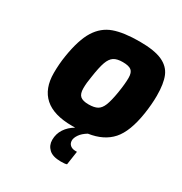

<svg xmlns="http://www.w3.org/2000/svg" viewBox="-172 -669 934 988"><g transform="rotate(30 294.5 -175.0)"><path d="M589 -346Q589 -296 580 -237Q562 -120 514.5 -66.5Q467 -13 379 0Q351 17 338 36.5Q325 56 325 71Q325 89 337 99Q349 109 368 109H377L365 190Q356 194 330 194Q281 194 258.5 172.5Q236 151 236 119Q236 83 255 54Q274 25 307 6H288Q179 6 125 -42Q71 -90 71 -183Q71 -236 79 -286Q96 -393 130.5 -448Q165 -503 222 -523.5Q279 -544 374 -544Q461 -544 507.5 -523Q554 -502 571.5 -460Q589 -418 589 -346ZM417 -353Q417 -385 402 -397Q387 -409 351 -409Q317 -409 298.5 -397Q280 -385 269 -354.5Q258 -324 249 -262Q242 -223 242 -191Q242 -158 257 -145Q272 -132 306 -132Q340 -132 358.5 -142.5Q377 -153 388 -180.5Q399 -208 408 -262Q417 -318 417 -353Z"/></g></svg>

Font: Exo ExtraBold
Style: Italic
Weight: 800
Italic angle: -9°
Designer: Natanael Gama
Foundry: Natanael Gama
Version: Version 1.500; ttfautohint (v1.6)